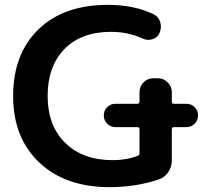

<svg xmlns="http://www.w3.org/2000/svg" viewBox="-20 -760 864 790"><path d="M430 10Q249 10 141.5 -91.5Q34 -193 34 -365Q34 -538 138 -639Q242 -740 424 -740Q531 -740 611 -702Q632 -692 639 -670Q646 -648 637 -626Q629 -606 608.5 -599Q588 -592 568 -601Q508 -629 437 -629Q314 -629 245 -558Q176 -487 176 -365Q176 -243 248.5 -172Q321 -101 444 -101Q500 -101 547 -119Q554 -122 554 -130V-228Q554 -237 545 -237H455Q435 -237 421 -251Q407 -265 407 -285Q407 -305 421 -319Q435 -333 455 -333H545Q554 -333 554 -342V-381Q554 -404 570.5 -421Q587 -438 610 -438H630Q653 -438 670 -421Q687 -404 687 -381V-342Q687 -333 696 -333H747Q767 -333 781 -319Q795 -305 795 -285Q795 -265 781 -251Q767 -237 747 -237H696Q687 -237 687 -228V-100Q687 -74 672.5 -52Q658 -30 634 -22Q541 10 430 10Z"/></svg>

Font: Rounded Mplus 1c Bold
Style: Bold
Weight: 700
Version: Version 1.059.20150529